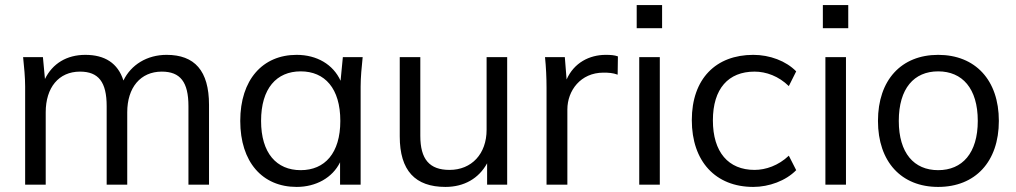

<svg xmlns="http://www.w3.org/2000/svg" viewBox="-20 -727 4000 756"><path d="M79 -386V0H160V-285C160 -382 211 -445 295 -445C368 -445 400 -404 400 -309V0H481V-285C481 -382 533 -445 617 -445C690 -445 722 -404 722 -309V0H803V-314C803 -449 746 -511 636 -511C559 -511 496 -472 466 -410C444 -479 392 -511 316 -511C243 -511 187 -477 157 -416L149 -502H71C75 -463 79 -423 79 -386Z M1148 9C1224 9 1289 -27 1319 -88V0H1400V-386C1400 -423 1404 -463 1408 -502H1330L1321 -409C1292 -473 1228 -511 1148 -511C1014 -511 926 -413 926 -251C926 -89 1013 9 1148 9ZM1164 -57C1069 -57 1008 -124 1008 -251C1008 -379 1069 -446 1164 -446C1259 -446 1320 -379 1320 -251C1320 -124 1259 -57 1164 -57Z M1734 9C1807 9 1865 -24 1898 -84V0H1977V-502H1896V-216C1896 -121 1837 -58 1750 -58C1671 -58 1635 -100 1635 -192V-502H1554V-190C1554 -55 1615 9 1734 9Z M2132 -381V0H2214V-296C2214 -370 2266 -441 2356 -441C2377 -441 2393 -440 2412 -433L2413 -505C2399 -510 2385 -511 2365 -511C2301 -511 2240 -480 2211 -414L2204 -502H2126C2130 -463 2132 -421 2132 -381Z M2497 0H2578V-502H2497ZM2487 -616H2587V-707H2487Z M2946 9C3008 9 3074 -15 3115 -57L3086 -114C3045 -75 2995 -58 2951 -58C2848 -58 2787 -128 2787 -253C2787 -378 2848 -445 2951 -445C2997 -445 3046 -427 3086 -388L3115 -446C3075 -487 3011 -511 2946 -511C2799 -511 2704 -417 2704 -254C2704 -91 2798 9 2946 9Z M3230 0H3311V-502H3230ZM3220 -616H3320V-707H3220Z M3674 9C3820 9 3913 -90 3913 -251C3913 -412 3820 -511 3674 -511C3529 -511 3437 -412 3437 -251C3437 -90 3529 9 3674 9ZM3674 -57C3579 -57 3519 -124 3519 -251C3519 -379 3579 -446 3674 -446C3769 -446 3830 -379 3830 -251C3830 -124 3769 -57 3674 -57Z"/></svg>

Font: Poppy and Pepper
Style: Regular
Weight: 400
Designer: Thy Ha
Foundry: Thy Ha
Version: Version 0.001;Glyphs 3.2 (3227)